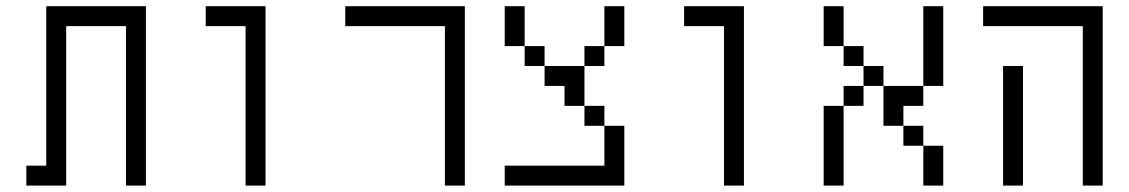

<svg xmlns="http://www.w3.org/2000/svg" viewBox="-20 -582 3540 602"><path d="M125 -62.5H62.5V0H187.5Q187.5 0 187.5 -500H375Q375 -500 375 0H437.5V-562.5H125Q125 -562.5 125 -62.5Z M750 -500Q750 -500 750 0H812.5V-562.5H625V-500Z M1375 -500Q1375 -500 1375 0H1437.5V-562.5H1062.5V-500Z M1875 -62.5H1562.5V0H1937.5V-187.5H1875Q1875 -187.5 1875 -62.5ZM1875 -187.5V-250H1812.5V-187.5ZM1812.5 -250Q1812.5 -250 1812.5 -375H1687.5V-312.5H1750V-250ZM1687.5 -375V-437.5H1625V-375ZM1812.5 -375H1875V-437.5H1812.5ZM1625 -437.5Q1625 -437.5 1625 -562.5H1562.5Q1562.5 -562.5 1562.5 -437.5ZM1875 -437.5H1937.5Q1937.5 -437.5 1937.5 -562.5H1875Q1875 -562.5 1875 -437.5Z M2250 -500Q2250 -500 2250 0H2312.5V-562.5H2125V-500Z M2562.5 -250Q2562.5 -250 2562.5 0H2625Q2625 0 2625 -250ZM2875 -125Q2875 -125 2875 0H2937.5Q2937.5 0 2937.5 -125ZM2875 -125V-187.5H2812.5V-125ZM2812.5 -187.5V-250H2875V-312.5H2750Q2750 -312.5 2750 -187.5ZM2625 -250H2687.5V-312.5H2625ZM2687.5 -312.5H2750V-375H2687.5ZM2875 -312.5H2937.5Q2937.5 -312.5 2937.5 -562.5H2875Q2875 -562.5 2875 -312.5ZM2687.5 -375V-437.5H2625V-375ZM2625 -437.5Q2625 -437.5 2625 -562.5H2562.5Q2562.5 -562.5 2562.5 -437.5Z M3125 -375Q3125 -375 3125 0H3187.5Q3187.5 0 3187.5 -375ZM3375 -500Q3375 -500 3375 0H3437.5V-562.5H3062.5V-500Z"/></svg>

Font: Unifont
Style: Regular
Weight: 500
Version: Version 15.1.04